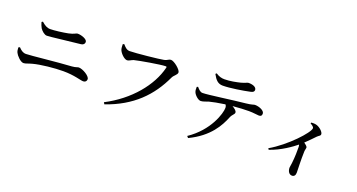

<svg xmlns="http://www.w3.org/2000/svg" viewBox="-47 -1427 4014 2159"><g transform="rotate(20 1960.0 -348.0)"><path d="M732 -520C760 -523 773 -541 773 -561C773 -594 703 -619 656 -619C638 -619 622 -599 557 -586C499 -574 396 -561 346 -561C309 -561 279 -579 242 -612L228 -603C235 -578 243 -557 255 -536C273 -509 308 -478 336 -478C379 -478 588 -506 732 -520ZM81 -246C82 -217 85 -200 93 -184C105 -157 158 -99 194 -99C220 -99 248 -115 292 -126C384 -151 545 -167 649 -167C783 -167 863 -136 896 -136C921 -136 936 -152 936 -175C936 -213 845 -266 798 -266C783 -266 770 -254 719 -250C554 -241 242 -205 186 -205C149 -205 123 -226 98 -253Z M1271 -634C1234 -634 1211 -661 1188 -687L1172 -681C1173 -654 1173 -637 1179 -617C1189 -585 1241 -527 1279 -527C1300 -527 1325 -548 1349 -555C1406 -570 1654 -613 1711 -613C1720 -613 1725 -610 1722 -599C1667 -373 1475 -139 1196 5L1209 26C1521 -82 1702 -270 1816 -516C1831 -548 1870 -567 1870 -596C1870 -628 1782 -701 1743 -701C1719 -701 1707 -682 1672 -674C1621 -663 1341 -634 1271 -634Z M2704 -669C2736 -675 2747 -687 2747 -705C2747 -737 2708 -756 2652 -756C2635 -756 2621 -742 2567 -728C2522 -717 2448 -701 2381 -701C2348 -701 2316 -708 2277 -734L2265 -723C2299 -660 2330 -627 2387 -627C2473 -627 2626 -652 2704 -669ZM2223 60C2455 -51 2539 -209 2583 -319C2600 -360 2626 -368 2626 -391C2626 -410 2602 -430 2570 -449C2648 -456 2719 -459 2764 -459C2818 -459 2863 -450 2883 -450C2908 -450 2919 -459 2919 -485C2919 -520 2856 -548 2803 -548C2790 -548 2772 -536 2703 -529C2547 -514 2270 -472 2202 -472C2174 -472 2155 -494 2132 -520L2118 -514C2117 -491 2118 -470 2124 -455C2135 -423 2183 -379 2213 -380C2239 -380 2271 -395 2303 -405C2335 -414 2416 -430 2489 -440C2499 -427 2502 -415 2502 -403C2502 -335 2434 -112 2206 41Z M3462 -565C3482 -556 3505 -539 3505 -524C3505 -472 3305 -253 3110 -141L3120 -126C3253 -170 3368 -255 3421 -298C3424 -290 3426 -281 3426 -270C3427 -236 3426 -146 3417 -74C3415 -49 3409 -32 3409 -18C3409 19 3427 58 3465 58C3492 58 3505 38 3505 7C3505 -33 3499 -142 3503 -246C3504 -267 3511 -281 3511 -293C3511 -307 3492 -322 3468 -339C3513 -382 3551 -422 3578 -450C3599 -471 3616 -471 3616 -493C3616 -519 3571 -561 3531 -573C3508 -580 3486 -579 3466 -578Z"/></g></svg>

Font: Noto Serif CJK SC SemiBold
Style: Regular
Weight: 600
Designer: Ryoko NISHIZUKA 西塚涼子 (kana & ideographs); Frank Grießhammer (Latin, Greek & Cyrillic); Wenlong ZHANG 张文龙 (bopomofo); San
Foundry: Adobe
Version: Version 2.001;hotconv 1.1.0;makeotfexe 2.6.0